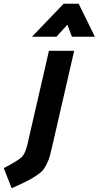

<svg xmlns="http://www.w3.org/2000/svg" viewBox="-90 -770 524 1020"><path d="M55 0 170 -500H304L189 0Q180 40 174.5 60Q169 80 157 103.5Q145 127 134 138.5Q123 150 98 166Q64 190 -28 230L-70 123Q7 83 25.5 64.5Q44 46 55 0ZM80 -575 248 -750H328L414 -575H292L268 -639L210 -575Z"/></svg>

Font: Titillium Web
Style: Bold Italic
Weight: 700
Italic angle: -13°
Version: Version 1.002;PS 57.000;hotconv 1.0.70;makeotf.lib2.5.55311